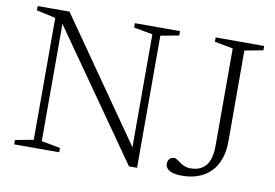

<svg xmlns="http://www.w3.org/2000/svg" viewBox="-74 -803 1340 934"><g transform="rotate(10 596.0 -336.5)"><path d="M135 -38.5V-640.5L41 -661V-682.5H198L634 -57.5L614 -31V-644L521 -661V-682.5H744V-661L653.5 -644V8.5H613.5L160 -638.5L174.5 -646.5V-38.5L267.5 -21.5V0H45V-21.5ZM1069 -195.5Q1069 -145.5 1055.2 -107.5Q1041.5 -69.5 1015.8 -43.5Q990 -17.5 954.2 -4.5Q918.5 8.5 874 8.5Q846 8.5 828 3Q810 -2.5 801.2 -13Q792.5 -23.5 792.5 -37Q792.5 -51 801 -60.5Q809.5 -70 825.5 -70Q831 -70 838.8 -64.5Q846.5 -59 856.5 -52Q866.5 -45 879.8 -39.5Q893 -34 910 -34Q957 -34 984 -64Q1011 -94 1011 -165.5V-644L920 -661V-682.5H1159.5V-661L1068.5 -644Z"/></g></svg>

Font: Newsreader 14pt Light
Style: Regular
Weight: 300
Designer: Hugues Gentile
Foundry: Production Type
Version: Version 1.003